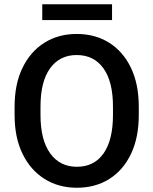

<svg xmlns="http://www.w3.org/2000/svg" viewBox="-20 -882 729 912"><path d="M639.2 -375V-335.9Q639.2 -228.5 602.3 -151.1Q565.4 -73.7 499.3 -32Q433.1 9.8 345.2 9.8Q258.3 9.8 191.7 -32Q125 -73.7 87.2 -151.1Q49.3 -228.5 49.3 -335.9V-375Q49.3 -482.4 86.9 -559.8Q124.5 -637.2 190.9 -679Q257.3 -720.7 344.2 -720.7Q432.1 -720.7 498.5 -679Q564.9 -637.2 602.1 -559.8Q639.2 -482.4 639.2 -375ZM516.6 -335.9V-376Q516.6 -494.6 471.2 -557.6Q425.8 -620.6 344.2 -620.6Q263.7 -620.6 218 -557.6Q172.4 -494.6 172.4 -376V-335.9Q172.4 -216.8 218.5 -153.3Q264.6 -89.8 345.2 -89.8Q427.2 -89.8 471.9 -153.3Q516.6 -216.8 516.6 -335.9ZM512.2 -861.8V-786.6H180.7V-861.8Z"/></svg>

Font: Vazirmatn RD FD Medium
Style: Regular
Weight: 500
Designer: Saber Rastikerdar
Foundry: Saber Rastikerdar
Version: Version 33.003